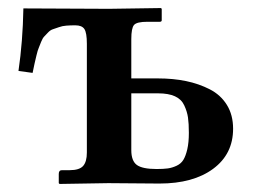

<svg xmlns="http://www.w3.org/2000/svg" viewBox="-20 -456 630 477"><path d="M195.8 -77.1V-347.2Q195.8 -374.5 189.7 -383.8Q183.6 -393.1 167 -393.1Q154.8 -393.1 144.8 -392.3Q134.8 -391.6 126.2 -388.4Q117.7 -385.3 111.3 -383.3Q105 -381.3 99.1 -375L89.8 -365.2Q85.9 -361.3 82 -351.6L76.2 -336.9Q73.7 -331.5 70.6 -318.4Q67.4 -305.2 65.9 -298.3L61 -274.9L25.9 -279.8Q36.6 -352.5 38.1 -435.1L251 -434.1L379.9 -436L381.8 -434.1V-405.8Q381.8 -401.9 377 -401.9H346.2Q319.8 -401.9 313 -394Q306.2 -386.2 306.2 -358.9V-261.2H372.1Q410.2 -261.2 442.1 -254.6Q474.1 -248 501.2 -234.1Q528.3 -220.2 543.7 -195.3Q559.1 -170.4 559.1 -136.2Q559.1 -73.2 509.5 -36.6Q460 0 376 0L249 -1L127.9 1L126 -1V-23.9Q126 -33.2 133.8 -33.2H152.8Q177.2 -33.2 186.5 -43.7Q195.8 -54.2 195.8 -77.1ZM449.2 -126Q449.2 -149.4 447 -164.3Q444.8 -179.2 437.7 -194.3Q430.7 -209.5 414.6 -216.8Q398.4 -224.1 373 -224.1H306.2V-83Q306.2 -56.2 320.1 -46.1Q334 -36.1 369.1 -36.1Q386.2 -36.1 397 -37.6Q407.7 -39.1 418.7 -44.2Q429.7 -49.3 435.5 -58.8Q441.4 -68.4 445.3 -85.2Q449.2 -102.1 449.2 -126Z"/></svg>

Font: Linux Libertine G
Style: Bold
Weight: 700
Designer: Philipp H. Poll
Foundry: Philipp H. Poll
Version: Version 5.0.3